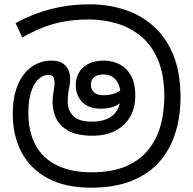

<svg xmlns="http://www.w3.org/2000/svg" viewBox="-20 -856 890 887"><path d="M400 11Q281 11 200.5 -32.5Q120 -76 79.5 -152.5Q39 -229 39 -329Q39 -409 62.5 -464Q86 -519 126.5 -547.5Q167 -576 218 -576Q252 -576 270.5 -563Q289 -550 296.5 -532Q304 -514 304 -498Q304 -470 298.5 -445Q293 -420 293 -385Q293 -346 318.5 -320Q344 -294 406 -294Q445 -294 474.5 -306.5Q504 -319 520.5 -345.5Q537 -372 537 -414Q537 -460 516 -486Q495 -512 459 -512Q431 -512 415.5 -500Q400 -488 400 -464Q400 -442 415 -429Q430 -416 456 -416Q488 -416 511 -425Q534 -434 561 -455L574 -410Q550 -388 521.5 -371Q493 -354 445 -354Q390 -354 360 -384.5Q330 -415 330 -464Q330 -493 343.5 -518.5Q357 -544 386 -560Q415 -576 461 -576Q496 -576 529 -560.5Q562 -545 583.5 -509.5Q605 -474 605 -413Q605 -357 580.5 -315.5Q556 -274 512 -251.5Q468 -229 407 -229Q339 -229 298.5 -250.5Q258 -272 240.5 -307Q223 -342 223 -382Q223 -411 227.5 -433.5Q232 -456 232 -475Q232 -489 227 -499.5Q222 -510 204 -510Q178 -510 156.5 -489Q135 -468 123 -429Q111 -390 111 -335Q111 -246 145 -184.5Q179 -123 244.5 -91.5Q310 -60 402 -60Q498 -60 562.5 -88Q627 -116 666 -165Q705 -214 722 -277Q739 -340 739 -409Q739 -513 708.5 -582.5Q678 -652 627 -692Q576 -732 515 -749Q454 -766 394 -766Q326 -766 273 -756Q220 -746 174.5 -727.5Q129 -709 83 -683L52 -749Q99 -775 152 -794.5Q205 -814 265.5 -825Q326 -836 394 -836Q478 -836 553.5 -812Q629 -788 687.5 -736.5Q746 -685 780 -603.5Q814 -522 814 -407Q814 -319 790.5 -243Q767 -167 717.5 -110Q668 -53 589.5 -21Q511 11 400 11Z"/></svg>

Font: lsinhala15
Style: Book
Weight: 400
Designer: Jelle Bosma - Monotype Design Team
Foundry: Monotype Imaging Inc.
Version: Version 2.003